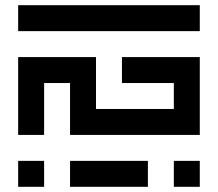

<svg xmlns="http://www.w3.org/2000/svg" viewBox="-20 -720 840 740"><path d="M50 -600H750V-700H50ZM450 -400H650V-300H350V-500H50V-200H150V-400H250V-200H750V-500H450ZM150 0V-100H50V0ZM550 0V-100H250V0ZM750 0V-100H650V0Z"/></svg>

Font: Mourier
Style: Regular
Weight: 400
Designer: Eric Mourier
Foundry: Velvetyne Type Foundry
Version: Version 2.000;hotconv 1.0.109;makeotfexe 2.5.65596